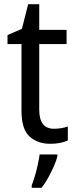

<svg xmlns="http://www.w3.org/2000/svg" viewBox="-20 -679 364 920"><path d="M239 -62Q256 -62 274 -65Q292 -68 305 -73V-6Q271 10 220 10Q161 10 122 -24.5Q83 -59 83 -148V-468H16V-511L85 -541L115 -659H168V-536H299V-468H168V-153Q168 -62 239 -62ZM255 70Q250 91 238 118Q226 145 211 172.5Q196 200 179 221H132V209Q139 192 147 165Q155 138 161 110Q167 82 170 61H255Z"/></svg>

Font: Noto Sans Tamil SemiCondensed
Style: Regular
Weight: 400
Width: 4
Designer: Jelle Bosma - Monotype Design Team
Foundry: Monotype Imaging Inc.
Version: Version 2.004; ttfautohint (v1.8.4.7-5d5b)